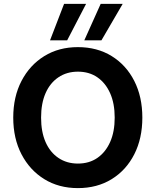

<svg xmlns="http://www.w3.org/2000/svg" viewBox="-20 -954 800 986"><path d="M380 12Q282 12 207.5 -34Q133 -80 90.5 -161.5Q48 -243 48 -350Q48 -457 90.5 -538.5Q133 -620 207.5 -666Q282 -712 380 -712Q479 -712 553.5 -666Q628 -620 669.5 -538.5Q711 -457 711 -350Q711 -243 669.5 -161.5Q628 -80 553.5 -34Q479 12 380 12ZM380 -114Q438 -114 480 -143Q522 -172 545.5 -224.5Q569 -277 569 -350Q569 -423 545.5 -475.5Q522 -528 480 -557Q438 -586 380 -586Q323 -586 280 -557Q237 -528 214 -475.5Q191 -423 191 -350Q191 -277 214 -224.5Q237 -172 280 -143Q323 -114 380 -114ZM413 -747 497 -934H610L501 -747ZM237 -747 309 -934H422L325 -747Z"/></svg>

Font: DM Sans 9pt ExtraBold
Style: Regular
Weight: 800
Version: Version 4.004;gftools[0.9.30]